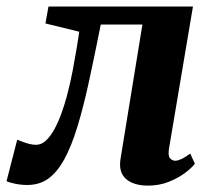

<svg xmlns="http://www.w3.org/2000/svg" viewBox="-52 -572 675 602"><path d="M477.5 -104Q474.5 -81.5 482 -74.8Q489.5 -68 497 -68Q505 -68 516.2 -73Q527.5 -78 544.5 -90.5L559 -58.5Q548.5 -45 527 -29Q505.5 -13 476 -1.5Q446.5 10 412.5 10Q366.5 10 342.8 -11.2Q319 -32.5 326 -74.5L394.5 -495H264Q244.5 -397.5 227 -316.8Q209.5 -236 190.5 -174Q171.5 -112 148.5 -70.5Q127 -32 99.5 -12Q72 8 33 8Q13.5 8 -6 3.8Q-25.5 -0.5 -31.5 -4L2 -134Q6.5 -132.5 16.2 -128.5Q26 -124.5 38 -121.2Q50 -118 61 -118Q77.5 -118 91.5 -130.8Q105.5 -143.5 117.5 -165Q129.5 -186.5 139.8 -214.2Q150 -242 158 -272Q168.5 -311.5 176 -351.2Q183.5 -391 188.8 -423.2Q194 -455.5 196.5 -472.5L90.5 -498.5L100 -551.5H553Z"/></svg>

Font: Merriweather 28pt ExtraBold
Style: Italic
Weight: 800
Italic angle: -7.8°
Version: Version 2.101